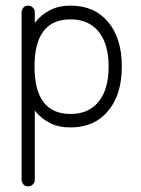

<svg xmlns="http://www.w3.org/2000/svg" viewBox="-20 -441 501 684"><path d="M80 223Q70 223 63.5 216Q57 209 57 199V-397Q57 -407 63.5 -414Q70 -421 80 -421Q90 -421 97 -414Q104 -407 104 -397V-360Q126 -388 157.5 -404.5Q189 -421 231 -421Q316 -421 365 -363Q414 -305 414 -204Q414 -104 365 -45.5Q316 13 231 13Q189 13 157.5 -3Q126 -19 104 -47V199Q104 209 97 216Q90 223 80 223ZM231 -35Q296 -35 331.5 -79Q367 -123 367 -204Q367 -284 331.5 -328Q296 -372 231 -372Q103 -372 103 -204Q103 -35 231 -35Z"/></svg>

Font: Kurewa Gothic CJK TC Regular
Style: Regular
Weight: 400
Designer: Max Yao
Foundry: Max-Everyday
Version: Version 1.071; ttfautohint (v1.8.3)